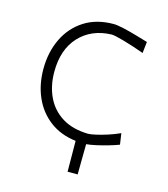

<svg xmlns="http://www.w3.org/2000/svg" viewBox="-99 -583 699 801"><g transform="rotate(15 250.0 -182.5)"><path d="M267 140Q267 103.5 266.5 68.2Q266 33 266 7Q199.5 -1 153 -36.5Q106.5 -72 82.5 -126.8Q58.5 -181.5 58.5 -248Q58.5 -321 86.5 -379.2Q114.5 -437.5 167.2 -471.2Q220 -505 294 -505Q309 -505 337.8 -498.5Q366.5 -492 396.5 -483.2Q426.5 -474.5 446.5 -468.5L441 -419.5Q394.5 -436.5 352.2 -448.5Q310 -460.5 297 -460.5Q210.5 -458 158 -401.8Q105.5 -345.5 105.5 -248.5Q105.5 -188.5 128 -140.8Q150.5 -93 195.5 -64.8Q240.5 -36.5 308 -35Q318.5 -35 341.2 -40Q364 -45 391 -53.8Q418 -62.5 442 -73.5L449 -25.5Q429.5 -18 404.2 -10.8Q379 -3.5 354.2 2Q329.5 7.5 312 9Q311.5 41.5 311.2 74.5Q311 107.5 310.5 140Z"/></g></svg>

Font: Commissioner Loud ExtraLight
Style: Regular
Weight: 200
Designer: Kostas Bartsokas
Foundry: Kostas Bartsokas
Version: Version 1.000; ttfautohint (v1.8.3)